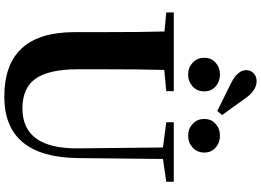

<svg xmlns="http://www.w3.org/2000/svg" viewBox="-176 -986 1182 869"><g transform="rotate(90 414.5 -551.0)"><path d="M541 -832Q518 -852 518 -885Q518 -918 541 -937Q562 -956 594 -956Q625 -956 647 -937Q670 -917 670 -885Q670 -853 647 -832Q625 -812 594 -812Q562 -812 541 -832ZM356 -1006Q297 -1036 297 -1075Q297 -1095 311 -1108Q325 -1122 346 -1122Q384 -1122 417 -1081L500 -966L482 -944ZM264 -832Q241 -852 241 -885Q241 -918 264 -937Q285 -956 317 -956Q348 -956 370 -937Q393 -917 393 -885Q393 -852 370 -832Q348 -812 317 -812Q285 -812 264 -832ZM802 -713 699 -698 695 -314Q691 20 417 20Q125 20 125 -297V-406Q125 -605 122 -705L36 -713V-747H392V-713L296 -704Q293 -606 293 -406V-312Q293 -179 338 -118Q381 -62 470 -62Q654 -62 651 -316L647 -698L533 -713V-747H802Z"/></g></svg>

Font: Source Han Serif CN Heavy
Style: Regular
Weight: 900
Designer: Ryoko NISHIZUKA  (kana & ideographs); Frank Grießhammer (Latin, Greek & Cyrillic); Wenlong ZHANG  (bopomofo); Sandoll Co
Foundry: Adobe Systems Incorporated
Version: Version 1.000;PS 1;hotconv 16.6.53;makeotf.lib2.5.65590